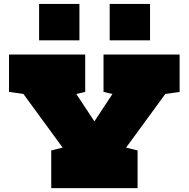

<svg xmlns="http://www.w3.org/2000/svg" viewBox="-20 -968 973 988"><path d="M243.7 0V-193.8L302.2 -208.5L100.6 -484.4L26.4 -495.1V-687.5H418.5V-495.1L372.6 -484.4L465.8 -343.3L558.6 -484.4L512.7 -495.1V-687.5H904.3V-495.1L830.6 -484.4L628.9 -208.5L688 -193.8V0ZM544.4 -760.3V-947.8H752V-760.3ZM181.2 -760.3V-947.8H388.7V-760.3Z"/></svg>

Font: Holtwood One SC
Style: Regular
Weight: 400
Designer: Vernon Adams
Foundry: Vernon Adams
Version: Version 1.100; ttfautohint (v1.8.4.7-5d5b)